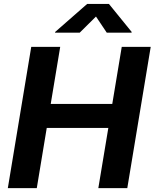

<svg xmlns="http://www.w3.org/2000/svg" viewBox="-20 -969 796 989"><path d="M20.3 0 140.9 -727.5H290.1L241.3 -433.7H558.3L607.1 -727.5H756.3L635.7 0H486.5L538 -310H220.8L169.5 0ZM390.7 -800.8H263.4L264.2 -804.4L428.9 -948.7H541.1L658.3 -804.4L657.6 -800.8H529.9L474.4 -883.8Z"/></svg>

Font: Inter
Style: Italic
Weight: 400
Italic angle: -9.3988°
Designer: Rasmus Andersson
Foundry: rsms
Version: Version 4.001;git-66647c0bb